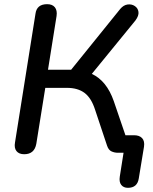

<svg xmlns="http://www.w3.org/2000/svg" viewBox="-20 -732 735 920"><path d="M593 168Q572 168 561 154Q550 140 554 114L572 0H545Q529 0 514.5 -6.5Q500 -13 493 -34L436 -205Q418 -262 385.5 -286.5Q353 -311 301 -311H197L154 -43Q145 7 96 7Q71 7 59 -8Q47 -23 52 -50L150 -666Q156 -712 206 -712Q231 -712 243 -697Q255 -682 251 -655L210 -398H321L556 -689Q572 -708 591.5 -710.5Q611 -713 626 -703Q641 -693 643.5 -675Q646 -657 629 -634L420 -378Q491 -345 525 -248L581 -84H622Q648 -84 661 -70Q674 -56 670 -29L645 123Q638 168 593 168Z"/></svg>

Font: Nunito SemiBold
Style: Italic
Weight: 600
Italic angle: -9°
Designer: Vernon Adams
Foundry: Vernon Adams
Version: Version 3.601; ttfautohint (v1.8.2.53-6de2)